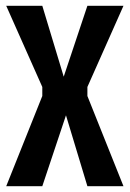

<svg xmlns="http://www.w3.org/2000/svg" viewBox="-20 -645 449 665"><path d="M126.5 -312.5V-343.8L1.5 -625H126.5L200.7 -379.4L282.7 -625H407.7L282.7 -343.8V-312.5L407.7 0H282.7L208.5 -245.6L126.5 0H1.5Z"/></svg>

Font: OswaldRegular
Style: Regular
Weight: 400
Designer: vernon adams
Foundry: vernon adams
Version: Version 1.000